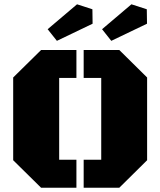

<svg xmlns="http://www.w3.org/2000/svg" viewBox="-20 -883 754 903"><path d="M258.3 -131.8H339.4V0H173.3L42 -129.4V-518.6L173.3 -647.9H339.4V-516.6H258.3ZM456.1 -516.6H373.5V-647.9H541L671.9 -518.6V-129.4L541 0H373.5V-131.8H456.1ZM342.3 -862.8 414.6 -839.4 415.5 -771.5 247.6 -690.9 204.1 -745.6ZM598.1 -862.8 670.4 -839.4 671.4 -771.5 503.4 -690.9 460 -745.6Z"/></svg>

Font: Black Ops One [rus by aLiNcE]
Style: Regular
Weight: 400
Designer: James Grieshaber
Foundry: James Grieshaber
Version: Version 1.002;May 25, 2024;FontCreator 13.0.0.2680 64-bit